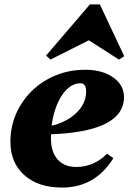

<svg xmlns="http://www.w3.org/2000/svg" viewBox="-20 -831 595 867"><path d="M260 16Q153 16 90 -40Q27 -96 27 -191Q27 -259 53 -318Q79 -377 125 -421.5Q171 -466 232.5 -491Q294 -516 365 -516Q442 -516 491 -481.5Q540 -447 540 -392Q540 -336 495.5 -298Q451 -260 362.5 -241.5Q274 -223 140 -223V-255Q204 -255 256 -277Q308 -299 338.5 -336Q369 -373 369 -419Q369 -436 362.5 -445.5Q356 -455 344 -455Q307 -455 276.5 -422Q246 -389 228 -333Q210 -277 210 -207Q210 -145 240 -111Q270 -77 325 -77Q365 -77 401 -93Q437 -109 463 -137L492 -117Q410 16 260 16ZM208 -562 188 -580 386 -811H431L541 -577L517 -562L375 -653H389Z"/></svg>

Font: Platypi Light ExtraBold
Style: Italic
Weight: 800
Italic angle: -13°
Version: Version 1.200